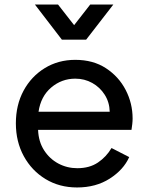

<svg xmlns="http://www.w3.org/2000/svg" viewBox="-20 -815 654 847"><path d="M320 12Q242 12 181 -25Q120 -62 85 -126Q50 -190 50 -271Q50 -352 84 -415Q118 -478 177.5 -514.5Q237 -551 312 -551Q391 -551 447.5 -514Q504 -477 534.5 -418Q565 -359 565 -292Q565 -281 563.5 -267.5Q562 -254 560 -242H148Q150 -190 174.5 -152Q199 -114 237.5 -93.5Q276 -73 321 -73Q375 -73 412 -98Q449 -123 472 -162L550 -122Q525 -66 464 -27Q403 12 320 12ZM312 -468Q252 -468 206 -429Q160 -390 150 -322H464Q463 -364 442 -397Q421 -430 387 -449Q353 -468 312 -468ZM253 -640 134 -795H236L307 -704L378 -795H480L360 -640Z"/></svg>

Font: Pitagon Sans Text Medium
Style: Regular
Weight: 500
Designer: Travis Tran
Foundry: Pitagon
Version: Version 1.000; ttfautohint (v1.8.4.7-5d5b);gftools[0.9.26]